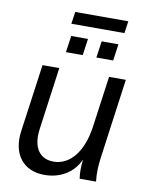

<svg xmlns="http://www.w3.org/2000/svg" viewBox="-92 -891 750 969"><g transform="rotate(10 283.5 -406.5)"><path d="M203 12C286 12 352 -30 382 -98C377 -52 378 -29 382 0H466C461 -45 463 -80 469 -125L525 -532H439L403 -272C385 -140 321 -62 237 -62C164 -62 127 -118 140 -212L184 -532H98L50 -186C33 -65 95 12 203 12ZM359 -617H445L457 -702H371ZM203 -617H289L301 -702H215ZM205 -763H477L486 -825H214Z"/></g></svg>

Font: Ronzino Oblique
Style: Italic
Weight: 400
Italic angle: -8°
Designer: Nunzio Mazzaferro
Foundry: Collletttivo
Version: Version 1.000;Glyphs 3.3 (3337)